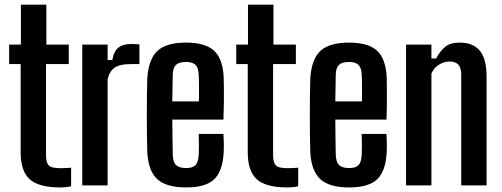

<svg xmlns="http://www.w3.org/2000/svg" viewBox="-20 -790 2138 818"><path d="M236.5 8.5Q144.5 8.5 106.2 -26.5Q68 -61.5 68 -141.5V-517H19V-600H69V-770H177.5V-600H273V-517H176V-129.5Q176 -98 187.2 -85.8Q198.5 -73.5 237 -73.5Q250 -73.5 260 -74Q270 -74.5 283 -75.5V3.5Q272.5 6 260.8 7.2Q249 8.5 236.5 8.5Z M330.5 0V-600H438.5V-534H458.5Q465 -572.5 484.8 -587.5Q504.5 -602.5 537 -602.5Q547.5 -602.5 557.8 -602Q568 -601.5 574 -601V-517H538Q488.5 -517 466.8 -500.5Q445 -484 438.5 -451.5V0Z M773.5 8.5Q688.5 8.5 650.2 -26.5Q612 -61.5 607.5 -141.5Q606.5 -170 606 -211.2Q605.5 -252.5 605.5 -297.8Q605.5 -343 606 -385Q606.5 -427 607.5 -457Q613 -538.5 651 -573.5Q689 -608.5 772.5 -608.5Q854.5 -608.5 891.8 -574.2Q929 -540 933 -461.5Q933.5 -448 933.8 -419.2Q934 -390.5 933.8 -353.8Q933.5 -317 932 -280.5H714Q714 -244 714.8 -206.8Q715.5 -169.5 716 -130.5Q717 -99 730.2 -86.5Q743.5 -74 773 -74Q801 -74 813 -86.5Q825 -99 826.5 -130.5Q827.5 -145.5 827.5 -168.5Q827.5 -191.5 826.5 -219.5H932Q933 -206 933.5 -182.8Q934 -159.5 933 -141.5Q929 -61.5 892.8 -26.5Q856.5 8.5 773.5 8.5ZM714 -358H827.5Q828 -382.5 828 -406Q828 -429.5 827.5 -447.2Q827 -465 826.5 -473Q825 -501.5 812.8 -513.8Q800.5 -526 772.5 -526Q743 -526 730 -513.8Q717 -501.5 716 -473Q715.5 -442.5 715 -414Q714.5 -385.5 714 -358Z M1204 8.5Q1112 8.5 1073.8 -26.5Q1035.5 -61.5 1035.5 -141.5V-517H986.5V-600H1036.5V-770H1145V-600H1240.5V-517H1143.5V-129.5Q1143.5 -98 1154.8 -85.8Q1166 -73.5 1204.5 -73.5Q1217.5 -73.5 1227.5 -74Q1237.5 -74.5 1250.5 -75.5V3.5Q1240 6 1228.2 7.2Q1216.5 8.5 1204 8.5Z M1468 8.5Q1383 8.5 1344.8 -26.5Q1306.5 -61.5 1302 -141.5Q1301 -170 1300.5 -211.2Q1300 -252.5 1300 -297.8Q1300 -343 1300.5 -385Q1301 -427 1302 -457Q1307.5 -538.5 1345.5 -573.5Q1383.5 -608.5 1467 -608.5Q1549 -608.5 1586.2 -574.2Q1623.5 -540 1627.5 -461.5Q1628 -448 1628.2 -419.2Q1628.5 -390.5 1628.2 -353.8Q1628 -317 1626.5 -280.5H1408.5Q1408.5 -244 1409.2 -206.8Q1410 -169.5 1410.5 -130.5Q1411.5 -99 1424.8 -86.5Q1438 -74 1467.5 -74Q1495.5 -74 1507.5 -86.5Q1519.5 -99 1521 -130.5Q1522 -145.5 1522 -168.5Q1522 -191.5 1521 -219.5H1626.5Q1627.5 -206 1628 -182.8Q1628.5 -159.5 1627.5 -141.5Q1623.5 -61.5 1587.2 -26.5Q1551 8.5 1468 8.5ZM1408.5 -358H1522Q1522.5 -382.5 1522.5 -406Q1522.5 -429.5 1522 -447.2Q1521.5 -465 1521 -473Q1519.5 -501.5 1507.2 -513.8Q1495 -526 1467 -526Q1437.5 -526 1424.5 -513.8Q1411.5 -501.5 1410.5 -473Q1410 -442.5 1409.5 -414Q1409 -385.5 1408.5 -358Z M1710 0V-600H1818V-541H1838Q1855.5 -573.5 1877.2 -591Q1899 -608.5 1939 -608.5Q1994 -608.5 2023.2 -575.2Q2052.5 -542 2053 -464.5V0H1945V-473.5Q1944.5 -502 1932.2 -515Q1920 -528 1895 -528Q1872 -528 1849.8 -514.2Q1827.5 -500.5 1818 -476V0Z"/></svg>

Font: Big Shoulders Display Thin
Style: Bold
Weight: 700
Version: Version 2.002